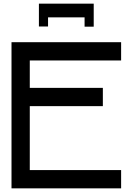

<svg xmlns="http://www.w3.org/2000/svg" viewBox="-20 -1031 704 1051"><path d="M193 -1011V-886H243V-936H443V-885H493V-1011H443H243ZM43 -800V-700V-550V-450V-100V0H643V-100H143V-450H543V-550H143V-700H643V-800H143Z"/></svg>

Font: Serreria Sobria
Style: Medium
Weight: 500
Version: Version 001.000